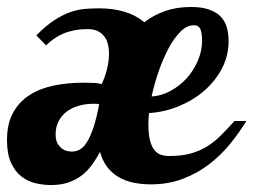

<svg xmlns="http://www.w3.org/2000/svg" viewBox="-28 -529 732 555"><path d="M684.1 -179.2Q663.6 -145.5 636.7 -112.5Q609.9 -79.6 575.9 -53.7Q542 -27.8 500.2 -12Q458.5 3.9 408.2 3.9Q380.9 3.9 356.9 -1.2Q333 -6.3 314.2 -17.6Q295.4 -28.8 281.7 -46.6Q268.1 -64.5 261.2 -89.8Q251 -70.8 238.5 -53.5Q226.1 -36.1 209.5 -22.9Q192.9 -9.8 170.9 -2Q148.9 5.9 119.1 5.9Q97.2 5.9 74.5 0.5Q51.8 -4.9 33.4 -19.3Q15.1 -33.7 3.7 -59.1Q-7.8 -84.5 -7.8 -124Q-7.8 -170.4 9.3 -202.1Q26.4 -233.9 56.2 -253.4Q85.9 -272.9 126.5 -281.5Q167 -290 213.9 -290Q231.9 -290 244.4 -289.3Q256.8 -288.6 266.1 -286.1Q275.9 -307.1 281.5 -330.1Q287.1 -353 287.1 -374Q287.1 -389.2 283.7 -402.1Q280.3 -415 272.7 -424.6Q265.1 -434.1 253.7 -439.5Q242.2 -444.8 226.1 -444.8Q203.6 -444.8 185.8 -441.2Q168 -437.5 153.8 -431.4Q139.6 -425.3 127.7 -416.7Q115.7 -408.2 105 -397.9L77.1 -426.8Q105 -455.1 129.2 -470.7Q153.3 -486.3 175 -493.9Q196.8 -501.5 217.3 -503.2Q237.8 -504.9 258.8 -504.9Q297.4 -504.9 330.1 -495.6Q362.8 -486.3 389.2 -464.8Q416 -485.4 449.2 -497.1Q482.4 -508.8 523.9 -508.8Q557.1 -508.8 578.4 -500.7Q599.6 -492.7 611.6 -479.2Q623.5 -465.8 628.2 -447.8Q632.8 -429.7 632.8 -410.2Q632.8 -368.2 613.8 -331.5Q594.7 -294.9 562.7 -267.1Q530.8 -239.3 489.3 -222.2Q447.8 -205.1 402.8 -202.1Q401.9 -193.8 401.4 -186Q400.9 -178.2 400.9 -169.9Q400.9 -142.1 405.3 -124.3Q409.7 -106.4 417.5 -96.2Q425.3 -85.9 436.3 -82Q447.3 -78.1 460.9 -78.1Q497.6 -78.1 523.7 -85.4Q549.8 -92.8 571 -106Q592.3 -119.1 610.6 -137.7Q628.9 -156.2 649.9 -179.2ZM410.2 -250Q439 -252 465.3 -266.4Q491.7 -280.8 512 -303.2Q532.2 -325.7 544.2 -354Q556.2 -382.3 556.2 -412.1Q556.2 -433.1 551.3 -444.6Q546.4 -456.1 532.2 -456.1Q512.2 -456.1 493.7 -437.5Q475.1 -418.9 459.2 -389.2Q443.4 -359.4 430.7 -322.8Q418 -286.1 410.2 -250ZM258.8 -228Q253.4 -229 250.5 -229Q247.6 -229 242.2 -229Q217.8 -229 197.5 -222.7Q177.2 -216.3 162.8 -204.8Q148.4 -193.4 140.6 -177Q132.8 -160.6 132.8 -141.1Q132.8 -124 138.4 -114.3Q144 -104.5 151.6 -99.1Q159.2 -93.8 167 -92.3Q174.8 -90.8 179.2 -90.8Q191.9 -90.8 202.9 -96.9Q213.9 -103 223.6 -118.7Q233.4 -134.3 242.2 -160.6Q251 -187 258.8 -228Z"/></svg>

Font: Lobster
Style: Regular
Weight: 400
Designer: Pablo Impallari
Foundry: Pablo Impallari
Version: Version 1.007; ttfautohint (v1.1) -l 8 -r 50 -G 50 -x 14 -D 